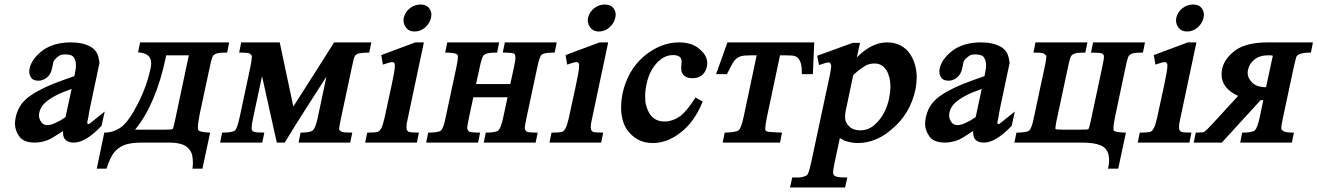

<svg xmlns="http://www.w3.org/2000/svg" viewBox="-20 -629 5812 847"><path d="M306 0Q283 0 270.5 -10.5Q258 -21 258 -44Q258 -47 258 -51Q207 -17 191 -11Q177 -6 163 -3Q149 0 133 0Q85 0 65.5 -26.5Q46 -53 46 -83Q46 -98 50 -115Q54 -132 61 -146.5Q68 -161 77 -173Q104 -206 156 -232Q179 -245 217 -260Q255 -275 308 -293L309 -298Q315 -324 315 -342Q315 -360 306.5 -374.5Q298 -389 268 -389Q250 -389 241 -383Q216 -365 215 -353L210 -329Q205 -302 187.5 -287.5Q170 -273 150 -273Q127 -273 118 -285.5Q109 -298 109 -313Q109 -321 111 -329Q121 -371 170 -408Q219 -442 292 -442Q347 -442 381 -422Q409 -405 415 -373L419 -352L378 -158Q372 -130 370 -114Q367 -97 365 -91Q365 -84 367 -82H373Q375 -84 392 -97Q409 -110 442 -137L428 -74Q358 0 306 0ZM296 -237Q269 -227 251 -219.5Q233 -212 225 -207Q193 -190 176 -173Q159 -156 154 -135Q152 -127 152 -120Q152 -105 161.5 -91Q171 -77 189 -77Q202 -77 223 -86Q244 -95 269 -112Z M598 -442H991L982 -397Q948 -397 937 -393.5Q926 -390 920 -383Q914 -375 905 -331L861 -126Q853 -85 853 -67Q853 -58 855 -55Q860 -46 907 -44L873 115H829Q831 101 831 89Q831 76 828.5 59.5Q826 43 813.5 28Q801 13 779 6.5Q757 0 725 0Q721 0 716 0H609Q564 0 536.5 8Q509 16 486 40Q475 53 466.5 71.5Q458 90 450 115H407L440 -44Q463 -44 482 -51Q501 -58 517 -70Q550 -96 589 -173Q629 -252 645 -331Q647 -341 647 -350Q647 -395 589 -398ZM713 -385 711 -374Q668 -170 576 -57H704Q739 -57 742 -60Q745 -63 753 -102L813 -385Z M1274 -159Q1319 -230 1365 -301.5Q1411 -373 1454 -442H1618L1609 -397Q1592 -397 1581 -396Q1570 -395 1563.5 -393.5Q1557 -392 1553 -389Q1549 -386 1546 -383Q1541 -377 1532 -331L1485 -111Q1476 -69 1476 -60Q1476 -57 1479 -54Q1482 -51 1485 -49Q1490 -46 1502 -45Q1514 -44 1534 -44L1525 0H1297L1306 -44Q1350 -44 1360 -54Q1372 -64 1382 -111L1420 -291Q1374 -219 1326.5 -145Q1279 -71 1236 0H1201L1136 -293L1097 -111Q1093 -93 1091.5 -81.5Q1090 -70 1090 -63.5Q1090 -57 1092 -54Q1094 -51 1098 -49Q1103 -46 1115 -45Q1127 -44 1146 -44L1137 0H951L960 -44Q1007 -44 1017 -54Q1022 -59 1027 -73.5Q1032 -88 1037 -111L1084 -331Q1091 -365 1091 -378Q1091 -380 1091 -382Q1090 -386 1082 -392Q1078 -397 1035 -397L1044 -442H1214Z M1834 -609Q1860 -609 1871.5 -595Q1883 -581 1883 -565Q1883 -558 1881 -550Q1876 -526 1855.5 -508Q1835 -490 1809 -490Q1785 -490 1772.5 -505.5Q1760 -521 1760 -538Q1760 -544 1761 -550Q1767 -576 1788 -592.5Q1809 -609 1834 -609ZM1850 -442 1779 -107Q1773 -81 1773 -69Q1773 -66 1774 -59.5Q1775 -53 1782 -48Q1789 -44 1828 -44L1819 0H1591L1600 -44Q1633 -44 1643 -46.5Q1653 -49 1658 -57Q1664 -65 1668 -77.5Q1672 -90 1676 -107L1708 -255Q1715 -287 1718.5 -308Q1722 -329 1722 -340Q1722 -355 1710 -355Q1705 -355 1694 -352Q1683 -349 1669 -344L1662 -386L1812 -442Z M2080 -258H2231L2247 -331Q2251 -350 2252.5 -359.5Q2254 -369 2254 -374Q2254 -379 2253 -383Q2253 -388 2248 -392Q2243 -397 2198 -397L2207 -442H2436L2427 -397Q2397 -397 2383 -393.5Q2369 -390 2365 -382Q2362 -376 2358 -363.5Q2354 -351 2350 -331L2303 -111Q2295 -74 2295 -61Q2297 -58 2298 -55Q2299 -52 2303 -49H2302Q2309 -44 2352 -44L2343 0H2114L2123 -44Q2168 -44 2179 -54Q2190 -65 2200 -111L2219 -200H2068L2049 -111Q2041 -74 2041 -61Q2045 -53 2049 -49H2048Q2057 -44 2098 -44L2089 0H1860L1869 -44Q1916 -44 1926 -54Q1937 -65 1946 -111L1993 -331Q1997 -350 1998.5 -360.5Q2000 -371 2000 -377Q2000 -380 2000 -383Q1999 -385 1998.5 -386.5Q1998 -388 1996 -389Q1987 -397 1944 -397L1953 -442H2182L2173 -397Q2143 -397 2129.5 -393.5Q2116 -390 2111 -382Q2108 -376 2104 -363.5Q2100 -351 2096 -331Z M2647 -609Q2673 -609 2684.5 -595Q2696 -581 2696 -565Q2696 -558 2694 -550Q2689 -526 2668.5 -508Q2648 -490 2622 -490Q2598 -490 2585.5 -505.5Q2573 -521 2573 -538Q2573 -544 2574 -550Q2580 -576 2601 -592.5Q2622 -609 2647 -609ZM2663 -442 2592 -107Q2586 -81 2586 -69Q2586 -66 2587 -59.5Q2588 -53 2595 -48Q2602 -44 2641 -44L2632 0H2404L2413 -44Q2446 -44 2456 -46.5Q2466 -49 2471 -57Q2477 -65 2481 -77.5Q2485 -90 2489 -107L2521 -255Q2528 -287 2531.5 -308Q2535 -329 2535 -340Q2535 -355 2523 -355Q2518 -355 2507 -352Q2496 -349 2482 -344L2475 -386L2625 -442Z M3080 -181Q3043 -90 2982 -44Q2923 2 2860 2Q2822 2 2794 -13.5Q2766 -29 2745 -58Q2720 -98 2720 -154Q2720 -185 2727 -220Q2738 -268 2761 -308.5Q2784 -349 2820 -380Q2894 -442 2975 -442Q3037 -442 3071 -408Q3100 -382 3100 -350Q3100 -342 3098 -334Q3093 -311 3077 -297.5Q3061 -284 3035 -284Q3003 -284 2991 -304Q2987 -309 2986 -317Q2985 -325 2985 -330Q2985 -337 2986 -346Q2987 -351 2987 -355Q2987 -369 2980 -377Q2969 -386 2950 -386Q2913 -386 2886 -359V-360Q2845 -321 2832 -257Q2826 -229 2826 -205Q2826 -200 2827 -183Q2828 -166 2839 -140Q2860 -93 2912 -93Q2947 -93 2983 -118Q2995 -128 3012 -148Q3029 -168 3048 -199Z M3189 -442H3572L3566 -302H3517Q3517 -309 3517 -315Q3517 -342 3509.5 -359Q3502 -376 3488 -381Q3480 -385 3443 -385H3421L3363 -111Q3356 -77 3356 -62Q3356 -59 3356 -57Q3358 -50 3364 -49Q3371 -46 3430 -44L3421 0H3168L3177 -44Q3228 -45 3239 -55Q3244 -59 3249.5 -73.5Q3255 -88 3260 -111L3318 -385H3295Q3261 -385 3247 -380.5Q3233 -376 3221 -363Q3208 -346 3187 -302H3139Z M3585 -383 3742 -440H3774L3760 -376Q3795 -411 3828 -426.5Q3861 -442 3893 -442Q3960 -442 3996 -389Q4024 -344 4024 -288Q4024 -263 4019 -236Q3995 -125 3914 -59Q3882 -30 3843.5 -14Q3805 2 3765 2Q3748 2 3733 -1Q3718 -4 3704 -9L3685 -20L3662 88Q3655 121 3655 132Q3655 135 3656 136Q3656 144 3665 148Q3672 154 3718 154L3708 198H3465L3475 154H3500Q3520 154 3536 146Q3542 144 3544 137Q3550 128 3559 85L3640 -294Q3644 -312 3645.5 -323.5Q3647 -335 3647 -339Q3646 -348 3638 -354Q3638 -354 3638 -354Q3638 -353 3631 -353Q3626 -353 3617.5 -350Q3609 -347 3593 -342ZM3715 -160Q3710 -141 3709 -128.5Q3708 -116 3708 -109Q3709 -88 3726.5 -71Q3744 -54 3775 -54Q3814 -54 3843 -83Q3887 -124 3902 -194Q3908 -223 3908 -248Q3908 -290 3890 -320V-319Q3872 -349 3838 -349Q3830 -349 3819 -347Q3808 -345 3799 -340Q3792 -336 3778.5 -326.5Q3765 -317 3744 -298Z M4321 0Q4298 0 4285.5 -10.5Q4273 -21 4273 -44Q4273 -47 4273 -51Q4222 -17 4206 -11Q4192 -6 4178 -3Q4164 0 4148 0Q4100 0 4080.5 -26.5Q4061 -53 4061 -83Q4061 -98 4065 -115Q4069 -132 4076 -146.5Q4083 -161 4092 -173Q4119 -206 4171 -232Q4194 -245 4232 -260Q4270 -275 4323 -293L4324 -298Q4330 -324 4330 -342Q4330 -360 4321.5 -374.5Q4313 -389 4283 -389Q4265 -389 4256 -383Q4231 -365 4230 -353L4225 -329Q4220 -302 4202.5 -287.5Q4185 -273 4165 -273Q4142 -273 4133 -285.5Q4124 -298 4124 -313Q4124 -321 4126 -329Q4136 -371 4185 -408Q4234 -442 4307 -442Q4362 -442 4396 -422Q4424 -405 4430 -373L4434 -352L4393 -158Q4387 -130 4385 -114Q4382 -97 4380 -91Q4380 -84 4382 -82H4388Q4390 -84 4407 -97Q4424 -110 4457 -137L4443 -74Q4373 0 4321 0ZM4311 -237Q4284 -227 4266 -219.5Q4248 -212 4240 -207Q4208 -190 4191 -173Q4174 -156 4169 -135Q4167 -127 4167 -120Q4167 -105 4176.5 -91Q4186 -77 4204 -77Q4217 -77 4238 -86Q4259 -95 4284 -112Z M4913 115H4868Q4873 94 4873 78Q4873 70 4870.5 55.5Q4868 41 4857 27Q4833 0 4752 0H4455L4464 -44Q4511 -44 4521 -54Q4532 -65 4541 -111L4588 -331Q4593 -353 4594.5 -365.5Q4596 -378 4596 -382Q4593 -386 4586 -392Q4582 -397 4539 -397L4548 -442H4777L4768 -397Q4734 -397 4723 -393.5Q4712 -390 4706 -383Q4700 -375 4691 -331L4641 -97Q4636 -72 4636 -64Q4636 -61 4636 -60Q4639 -57 4671 -57H4744Q4779 -57 4781 -59Q4785 -63 4793 -101L4842 -331Q4846 -350 4848 -361Q4850 -372 4850 -378Q4850 -384 4848.5 -386.5Q4847 -389 4844 -391Q4839 -395 4826 -396Q4813 -397 4793 -397L4802 -442H5031L5022 -397Q4988 -397 4977 -393.5Q4966 -390 4960 -383Q4954 -375 4945 -331L4900 -118Q4892 -80 4892 -64Q4892 -57 4893 -54Q4898 -45 4947 -44Z M5242 -609Q5268 -609 5279.5 -595Q5291 -581 5291 -565Q5291 -558 5289 -550Q5284 -526 5263.5 -508Q5243 -490 5217 -490Q5193 -490 5180.5 -505.5Q5168 -521 5168 -538Q5168 -544 5169 -550Q5175 -576 5196 -592.5Q5217 -609 5242 -609ZM5258 -442 5187 -107Q5181 -81 5181 -69Q5181 -66 5182 -59.5Q5183 -53 5190 -48Q5197 -44 5236 -44L5227 0H4999L5008 -44Q5041 -44 5051 -46.5Q5061 -49 5066 -57Q5072 -65 5076 -77.5Q5080 -90 5084 -107L5116 -255Q5123 -287 5126.5 -308Q5130 -329 5130 -340Q5130 -355 5118 -355Q5113 -355 5102 -352Q5091 -349 5077 -344L5070 -386L5220 -442Z M5772 -442 5763 -397Q5733 -397 5718 -392Q5703 -387 5699 -379Q5697 -374 5694.5 -362.5Q5692 -351 5687 -331L5640 -111Q5632 -74 5632 -62Q5633 -56 5641 -51Q5649 -44 5688 -44L5679 0H5451L5460 -44Q5505 -44 5516 -54Q5527 -65 5537 -111L5553 -187H5541L5370 0H5246L5255 -44Q5287 -44 5292 -47H5291Q5298 -51 5307 -60Q5316 -69 5330 -84L5442 -206Q5369 -239 5369 -300Q5369 -312 5371 -324Q5381 -371 5431 -408Q5480 -442 5574 -442ZM5565 -244 5595 -383Q5589 -385 5584.5 -385Q5580 -385 5575 -385Q5537 -385 5514 -366.5Q5491 -348 5486 -322Q5484 -314 5484 -307Q5484 -285 5503.5 -265Q5523 -245 5565 -244Z"/></svg>

Font: New Athena Unicode
Style: Bold Italic
Weight: 700
Designer: J. Rusten 1997; rev. by R. Hancock 2001, 2002, rev. by D. Mastronarde 2002-2021
Foundry: Society for Classical Studies (formerly American Philological Association)
Version: Version 5.008